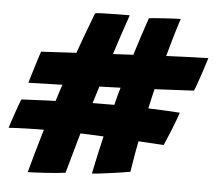

<svg xmlns="http://www.w3.org/2000/svg" viewBox="-66 -798 955 847"><g transform="rotate(5 411.5 -375.0)"><path d="M55.5 -402Q59 -415 65.8 -436.8Q72.5 -458.5 79.5 -481.5Q86.5 -504.5 92.2 -522.2Q98 -540 99.5 -543.5Q141 -546 200.2 -549Q259.5 -552 325.5 -555.8Q391.5 -559.5 451.5 -562.5Q559 -568.5 659 -573Q759 -577.5 837 -579.5Q834.5 -571 827.8 -550.2Q821 -529.5 813 -505Q805 -480.5 797.5 -459.8Q790 -439 786 -431Q721 -427.5 643.2 -423.8Q565.5 -420 486.5 -416.5Q406.5 -414 328 -411Q249.5 -408 179.8 -405.5Q110 -403 55.5 -402ZM674 -180.5Q603 -185 524.8 -189.2Q446.5 -193.5 367 -197Q312.5 -199.5 258.5 -200.5Q204.5 -201.5 154 -201.5Q108.5 -201.5 66.2 -200.2Q24 -199 -14 -196.5Q-12 -203.5 -5.8 -222.5Q0.5 -241.5 8 -263.2Q15.5 -285 22 -302.8Q28.5 -320.5 31 -326Q82 -328.5 137.5 -331Q193 -333.5 250.5 -335Q302.5 -337 354.8 -337.5Q407 -338 460 -338Q529.5 -337.5 598.5 -335.2Q667.5 -333 732.5 -328.5Q730 -320 722.2 -299Q714.5 -278 704.8 -253.8Q695 -229.5 686.2 -209Q677.5 -188.5 674 -180.5ZM87 -9Q111.5 -100 136.8 -184.8Q162 -269.5 186.5 -346.8Q211 -424 234.8 -493.2Q258.5 -562.5 280.5 -622.8Q302.5 -683 322 -733Q330.5 -735 356.8 -735.8Q383 -736.5 415.8 -737Q448.5 -737.5 475 -737.5Q459.5 -693 438.2 -628.8Q417 -564.5 392.8 -488.5Q368.5 -412.5 343.5 -331.2Q318.5 -250 295.5 -170.5Q272.5 -91 253.5 -21Q245 -19.5 222.5 -17.2Q200 -15 172.8 -13.2Q145.5 -11.5 121.8 -10.2Q98 -9 87 -9ZM369.5 -27.5Q387.5 -115 408.5 -204.2Q429.5 -293.5 453 -382Q477.5 -471.5 504.2 -559.5Q531 -647.5 560.5 -732Q566 -733 585.2 -734.5Q604.5 -736 628.5 -737.5Q652.5 -739 672.8 -740Q693 -741 700.5 -741Q687 -700 673.5 -653.5Q660 -607 646.5 -557Q624.5 -475.5 604.2 -388.2Q584 -301 567 -214.8Q550 -128.5 538 -50Q529 -48 505.5 -44.5Q482 -41 453.5 -37Q425 -33 401.5 -30.2Q378 -27.5 369.5 -27.5Z"/></g></svg>

Font: Grandstander Thin ExtraBold
Style: Italic
Weight: 800
Italic angle: -15°
Version: Version 1.200